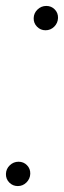

<svg xmlns="http://www.w3.org/2000/svg" viewBox="-42 -620 216 647"><path d="M18 7Q1 7 -10.8 -5Q-22.5 -17 -22 -34Q-21.5 -51 -9 -63Q3.5 -75 20.5 -75Q37.5 -75 49 -63.2Q60.5 -51.5 60 -34.5Q59.5 -17.5 47.2 -5.2Q35 7 18 7ZM111.5 -518Q94.5 -518 82.8 -530Q71 -542 71.5 -559Q72 -576 84.5 -588Q97 -600 114 -600Q131 -600 142.5 -588.2Q154 -576.5 153.5 -559.5Q153 -542.5 140.8 -530.2Q128.5 -518 111.5 -518Z"/></svg>

Font: Anybody Condensed Light
Style: Italic
Weight: 300
Width: 3
Italic angle: -10°
Designer: Tyler Finck
Foundry: Etcetera Type Company
Version: Version 1.010; ttfautohint (v1.8.3) -l 8 -r 50 -G 200 -x 14 